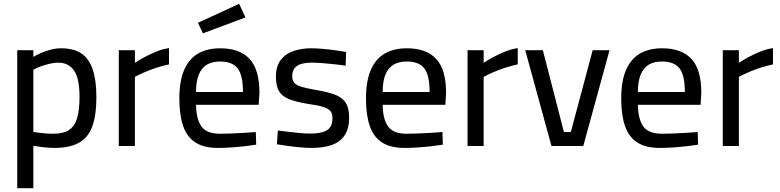

<svg xmlns="http://www.w3.org/2000/svg" viewBox="-20 -762 4070 1002"><path d="M70 220V-500H154V-465Q170 -475 194 -485.5Q218 -496 245.5 -503Q273 -510 299 -510Q364 -510 404 -483.5Q444 -457 463.5 -400.5Q483 -344 483 -256Q483 -158 460.5 -99.5Q438 -41 389.5 -15.5Q341 10 264 10Q234 10 202.5 6Q171 2 154 -1V220ZM257 -64Q310 -64 340 -83.5Q370 -103 382.5 -145.5Q395 -188 395 -256Q395 -354 366 -394.5Q337 -435 285 -435Q262 -435 237.5 -429Q213 -423 191 -415Q169 -407 154 -398V-73Q170 -71 199.5 -67.5Q229 -64 257 -64Z M600 0V-500H684V-434Q703 -447 731.5 -462.5Q760 -478 794 -492Q828 -506 862 -511V-426Q829 -419 795 -408Q761 -397 732 -384Q703 -371 684 -361V0Z M1119 10Q1043 10 999 -19Q955 -48 935.5 -105Q916 -162 916 -247Q916 -341 942 -399Q968 -457 1015.5 -483.5Q1063 -510 1129 -510Q1231 -510 1282.5 -454.5Q1334 -399 1334 -277L1330 -215H1003Q1004 -141 1031 -102.5Q1058 -64 1129 -64Q1157 -64 1191 -65.5Q1225 -67 1258.5 -69Q1292 -71 1315 -73L1317 -7Q1293 -3 1258 1Q1223 5 1186.5 7.5Q1150 10 1119 10ZM1003 -282H1248Q1248 -370 1220 -405.5Q1192 -441 1129 -441Q1088 -441 1060.5 -425Q1033 -409 1018 -374Q1003 -339 1003 -282ZM1039 -588 1013 -643 1228 -742 1261 -671Z M1605 10Q1581 10 1547.5 7Q1514 4 1482 -0.5Q1450 -5 1425 -9L1430 -81Q1455 -78 1486.5 -74Q1518 -70 1548 -67.5Q1578 -65 1597 -65Q1636 -65 1662 -72Q1688 -79 1701.5 -96Q1715 -113 1715 -145Q1715 -169 1704.5 -182Q1694 -195 1666.5 -204Q1639 -213 1586 -220Q1530 -229 1492.5 -243Q1455 -257 1437.5 -284Q1420 -311 1420 -361Q1420 -418 1446 -450.5Q1472 -483 1514 -496.5Q1556 -510 1602 -510Q1631 -510 1665 -507Q1699 -504 1731 -499.5Q1763 -495 1786 -491L1784 -419Q1760 -423 1727.5 -426.5Q1695 -430 1663 -432.5Q1631 -435 1607 -435Q1578 -435 1555 -429Q1532 -423 1518.5 -407.5Q1505 -392 1505 -365Q1505 -344 1515 -331Q1525 -318 1552 -309.5Q1579 -301 1631 -292Q1693 -282 1730.5 -267Q1768 -252 1785 -224.5Q1802 -197 1802 -148Q1802 -90 1778 -55Q1754 -20 1710.5 -5Q1667 10 1605 10Z M2093 10Q2017 10 1973 -19Q1929 -48 1909.5 -105Q1890 -162 1890 -247Q1890 -341 1916 -399Q1942 -457 1989.5 -483.5Q2037 -510 2103 -510Q2205 -510 2256.5 -454.5Q2308 -399 2308 -277L2304 -215H1977Q1978 -141 2005 -102.5Q2032 -64 2103 -64Q2131 -64 2165 -65.5Q2199 -67 2232.5 -69Q2266 -71 2289 -73L2291 -7Q2267 -3 2232 1Q2197 5 2160.5 7.5Q2124 10 2093 10ZM1977 -282H2222Q2222 -370 2194 -405.5Q2166 -441 2103 -441Q2062 -441 2034.5 -425Q2007 -409 1992 -374Q1977 -339 1977 -282Z M2420 0V-500H2504V-434Q2523 -447 2551.5 -462.5Q2580 -478 2614 -492Q2648 -506 2682 -511V-426Q2649 -419 2615 -408Q2581 -397 2552 -384Q2523 -371 2504 -361V0Z M2858 0 2721 -500H2813L2923 -73H2959L3073 -500H3161L3024 0Z M3425 10Q3349 10 3305 -19Q3261 -48 3241.5 -105Q3222 -162 3222 -247Q3222 -341 3248 -399Q3274 -457 3321.5 -483.5Q3369 -510 3435 -510Q3537 -510 3588.5 -454.5Q3640 -399 3640 -277L3636 -215H3309Q3310 -141 3337 -102.5Q3364 -64 3435 -64Q3463 -64 3497 -65.5Q3531 -67 3564.5 -69Q3598 -71 3621 -73L3623 -7Q3599 -3 3564 1Q3529 5 3492.5 7.5Q3456 10 3425 10ZM3309 -282H3554Q3554 -370 3526 -405.5Q3498 -441 3435 -441Q3394 -441 3366.5 -425Q3339 -409 3324 -374Q3309 -339 3309 -282Z M3752 0V-500H3836V-434Q3855 -447 3883.5 -462.5Q3912 -478 3946 -492Q3980 -506 4014 -511V-426Q3981 -419 3947 -408Q3913 -397 3884 -384Q3855 -371 3836 -361V0Z"/></svg>

Font: Cairo Play Medium
Style: Regular
Weight: 500
Version: Version 3.119